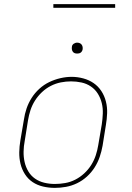

<svg xmlns="http://www.w3.org/2000/svg" viewBox="-20 -904 640 932"><path d="M246 8Q217 8 189 1.5Q161 -5 138.5 -20Q116 -35 101 -58.5Q86 -82 79.5 -109Q73 -136 73.5 -165Q74 -194 79 -223L96 -323Q100 -351 109 -377.5Q118 -404 133.5 -428.5Q149 -453 171 -473Q193 -493 219 -505.5Q245 -518 273 -524.5Q301 -531 328 -531Q356 -531 384 -523.5Q412 -516 434.5 -500.5Q457 -485 472 -462Q487 -439 494 -411.5Q501 -384 500 -355Q499 -326 494 -297L478 -197Q473 -169 464 -142.5Q455 -116 439.5 -91.5Q424 -67 402 -47Q380 -27 354 -14.5Q328 -2 300.5 3Q273 8 246 8ZM246 -11Q271 -11 296.5 -15.5Q322 -20 345.5 -32Q369 -44 389 -62.5Q409 -81 423 -103.5Q437 -126 445 -150.5Q453 -175 457 -200L474 -300Q478 -326 479 -352.5Q480 -379 474 -403.5Q468 -428 455 -449Q442 -470 421.5 -484Q401 -498 376 -503.5Q351 -509 325 -509Q300 -509 275 -504Q250 -499 226.5 -487Q203 -475 183.5 -456.5Q164 -438 150 -416Q136 -394 128 -369.5Q120 -345 116 -320L100 -220Q95 -194 94.5 -168Q94 -142 99.5 -117.5Q105 -93 117.5 -72Q130 -51 150 -37Q170 -23 195 -17Q220 -11 246 -11ZM355 -644Q348 -644 342.5 -646Q337 -648 333.5 -653Q330 -658 329 -664Q328 -670 329 -676Q329 -681 331.5 -685Q334 -689 337.5 -691.5Q341 -694 345.5 -695.5Q350 -697 355 -697Q361 -697 367 -694.5Q373 -692 376.5 -687Q380 -682 381 -676Q382 -670 381 -664Q380 -659 377.5 -655Q375 -651 371.5 -648.5Q368 -646 363.5 -645Q359 -644 355 -644ZM239 -866V-884H539V-866Z"/></svg>

Font: Iosevka Etoile Thin Oblique
Style: Regular
Weight: 100
Italic angle: -9°
Designer: Belleve Invis
Foundry: Belleve Invis
Version: Version 15.5.2; ttfautohint (v1.8.4)